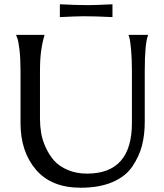

<svg xmlns="http://www.w3.org/2000/svg" viewBox="-20 -863 768 898"><path d="M76 -530Q76 -589 71 -631.5Q66 -674 60 -687L55 -700H188Q188 -696 183 -680Q178 -664 172.5 -625.5Q167 -587 167 -530V-307Q167 -274 172.5 -241Q178 -208 194 -173Q210 -138 233.5 -111.5Q257 -85 297 -68Q337 -51 387 -51Q597 -51 597 -288V-530Q597 -589 593 -631.5Q589 -674 585 -687L581 -700H673Q657 -662 657 -530V-293Q657 -232 644 -182Q631 -132 599.5 -85Q568 -38 506.5 -11.5Q445 15 357 15Q220 15 148 -69.5Q76 -154 76 -287ZM260 -843Q340 -839 393 -839Q426 -839 506 -843V-783Q426 -787 373 -787Q340 -787 260 -783Z"/></svg>

Font: Coconat
Style: Regular
Weight: 400
Designer: Sara Lavazza
Foundry: Collletttivo
Version: Version 1.000;Glyphs 3.2 (3217)